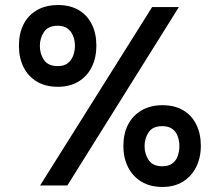

<svg xmlns="http://www.w3.org/2000/svg" viewBox="-20 -735 871 761"><path d="M139 0 583 -707H689L247 0ZM624 6Q575 6 540.5 -15Q506 -36 487.5 -72.5Q469 -109 469 -156Q469 -205 487.5 -241Q506 -277 541 -297.5Q576 -318 624 -318Q672 -318 706 -298Q740 -278 758 -241.5Q776 -205 776 -157Q776 -110 757.5 -73Q739 -36 705 -15Q671 6 624 6ZM623 -76Q648 -76 663 -87Q678 -98 684.5 -117Q691 -136 691 -156Q691 -176 684.5 -194.5Q678 -213 663 -224Q648 -235 623 -235Q585 -235 569 -210.5Q553 -186 553 -156Q553 -124 569.5 -100Q586 -76 623 -76ZM209 -391Q160 -391 125.5 -412Q91 -433 73 -469.5Q55 -506 55 -553Q55 -602 73 -638Q91 -674 126 -694.5Q161 -715 210 -715Q258 -715 292 -695Q326 -675 344 -638.5Q362 -602 362 -554Q362 -507 344 -470Q326 -433 291.5 -412Q257 -391 209 -391ZM209 -473Q234 -473 248.5 -484.5Q263 -496 270 -514.5Q277 -533 277 -553Q277 -574 270 -592Q263 -610 248.5 -621.5Q234 -633 209 -633Q171 -633 154.5 -608.5Q138 -584 138 -553Q138 -521 154.5 -497Q171 -473 209 -473Z"/></svg>

Font: Onest Medium
Style: Regular
Weight: 500
Designer: Dmitri Voloshin, Andrey Kudryavtsev
Foundry: Dmitri Voloshin, Andrey Kudryavtsev
Version: Version 1.000;gftools[0.9.33]